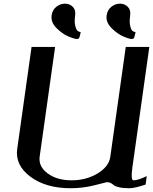

<svg xmlns="http://www.w3.org/2000/svg" viewBox="-20 -999 812 1019"><path d="M772.5 -750 682.6 -110.4Q672.9 -42 688.5 -42Q713.9 -42 758.8 -64.5L752.9 -19.5Q694.3 0 667 0Q633.8 0 612.3 -4.9Q590.8 -9.8 584 -16.1Q577.1 -22.5 568.4 -27.3Q559.6 -32.2 546.9 -32.2Q544.9 -32.2 482.9 -16.1Q420.9 0 354.5 0Q223.6 0 141.6 -61Q59.6 -122.1 71.3 -208L147.5 -750H272.5L190.4 -167Q183.6 -115.2 232.9 -78.6Q282.2 -42 360.4 -42Q437.5 -42 498 -78.6Q558.6 -115.2 565.4 -167L647.5 -750ZM670.9 -917Q666 -882.8 670.9 -861.8Q675.8 -840.8 683.1 -835Q690.4 -829.1 699.2 -829.1Q699.2 -827.1 697.8 -820.8Q696.3 -814.5 695.3 -810.5Q694.3 -806.6 692.9 -801.8Q691.4 -796.9 688 -794.4Q684.6 -792 679.7 -792Q666 -792 634.3 -805.7Q602.5 -819.3 571.8 -850.1Q541 -880.9 545.9 -917Q549.8 -946.3 570.8 -962.9Q591.8 -979.5 617.2 -979.5Q641.6 -979.5 658.2 -962.9Q674.8 -946.3 670.9 -917ZM378.9 -917Q374 -882.8 379.4 -861.8Q384.8 -840.8 392.1 -835Q399.4 -829.1 408.2 -829.1Q408.2 -827.1 406.7 -820.8Q405.3 -814.5 404.3 -810.5Q403.3 -806.6 401.9 -801.8Q400.4 -796.9 397 -794.4Q393.6 -792 388.7 -792Q375 -792 342.8 -805.7Q310.5 -819.3 279.8 -850.1Q249 -880.9 253.9 -917Q257.8 -946.3 278.8 -962.9Q299.8 -979.5 325.2 -979.5Q349.6 -979.5 366.2 -962.9Q382.8 -946.3 378.9 -917Z"/></svg>

Font: okolaks
Style: BoldItalic
Weight: 600
Width: 8
Italic angle: -8°
Version: Version 000.6.0